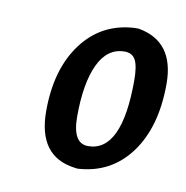

<svg xmlns="http://www.w3.org/2000/svg" viewBox="-49 -695 401 415"><g transform="rotate(10 152.0 -487.5)"><path d="M304 -541Q304 -446 261.5 -388.5Q219 -331 146 -327L139 -328Q58 -339 58 -438Q58 -530 100.5 -587Q143 -644 215 -648H224Q304 -634 304 -541ZM203 -594Q165 -594 145.5 -552.5Q126 -511 126 -438Q126 -379 160 -379Q234 -379 234 -536Q234 -567 227 -580.5Q220 -594 203 -594Z"/></g></svg>

Font: Alegreya Sans Medium
Style: Italic
Weight: 500
Italic angle: -7°
Designer: Juan Pablo del Peral
Foundry: Huerta Tipografica
Version: Version 2.007